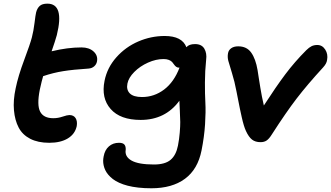

<svg xmlns="http://www.w3.org/2000/svg" viewBox="-20 -761 1795 1041"><path d="M247.1 13.2Q186 13.2 143.8 -8.5Q101.6 -30.3 81.1 -69.6Q60.5 -108.9 55.7 -163.1Q50.8 -217.3 64.9 -282.2Q78.6 -349.1 111.1 -435.8Q143.6 -522.5 152.8 -558.1Q162.1 -593.8 167.2 -636.7Q172.4 -679.7 175.8 -693.8Q181.6 -716.3 195.3 -728.8Q209 -741.2 236.8 -741.2Q330.1 -741.2 288.1 -570.8Q279.3 -538.6 259.8 -482.9Q346.2 -503.9 421.9 -503.9Q463.4 -503.9 487.5 -481.7Q511.7 -459.5 505.9 -428.2Q502.9 -412.1 490.7 -401.4Q478.5 -390.6 460 -389.2Q376.5 -383.8 322.8 -375.2Q269 -366.7 213.9 -348.1Q207 -325.7 195.8 -274.9Q179.2 -190.9 197.8 -155.5Q216.3 -120.1 269 -120.1Q294.4 -120.1 319.6 -128.7Q344.7 -137.2 356 -137.2Q379.4 -137.2 389.9 -120.6Q400.4 -104 396 -77.1Q386.7 -34.2 347.7 -10.5Q308.6 13.2 247.1 13.2Z M800.8 259.8Q762.7 259.8 730 256.1Q697.3 252.4 672.1 245.8Q647 239.3 626.5 230Q606 220.7 591.8 209.7Q577.6 198.7 567.1 186.3Q556.6 173.8 550.8 161.4Q544.9 148.9 542 135.7Q539.1 122.6 539.3 110.6Q539.6 98.6 542 86.9Q548.3 51.8 570.6 32.5Q592.8 13.2 625 13.2Q646 13.2 654.3 22.7Q662.6 32.2 661.6 50.8Q655.3 87.9 692.9 109.4Q730.5 130.9 814.9 130.9Q875 130.9 904.8 105.7Q934.6 80.6 944.8 28.8Q951.7 -6.3 954.6 -42.2Q957.5 -78.1 957.3 -99.4Q957 -120.6 955.1 -159.7Q953.1 -198.7 952.6 -214.8Q876.5 -110.8 742.7 -110.8Q631.8 -110.8 579.8 -170.2Q527.8 -229.5 546.9 -323.2Q561 -394 610.8 -450.2Q660.6 -506.3 729.7 -536.1Q798.8 -565.9 873 -565.9Q967.3 -565.9 990.7 -504.9Q1004.4 -522 1037.6 -522Q1073.2 -522 1087.9 -497.1Q1102.5 -472.2 1097.7 -437Q1091.3 -376.5 1091.1 -314Q1090.8 -251.5 1093.5 -203.6Q1096.2 -155.8 1091.8 -87.2Q1087.4 -18.6 1072.8 54.2Q1052.7 156.7 982.9 208.3Q913.1 259.8 800.8 259.8ZM670.9 -308.1Q664.1 -274.4 683.8 -254.6Q703.6 -234.9 750 -234.9Q815.9 -234.9 869.9 -275.6Q923.8 -316.4 953.6 -395L951.7 -394Q941.9 -394 935.3 -398.9Q928.7 -403.8 924.1 -410.6Q919.4 -417.5 913.6 -424.3Q907.7 -431.2 895.8 -436Q883.8 -440.9 866.7 -440.9Q825.7 -440.9 782.2 -421.4Q738.8 -401.9 708 -370.8Q677.2 -339.8 670.9 -308.1Z M1392.6 9.8Q1364.3 9.8 1346.4 -4.2Q1328.6 -18.1 1313.5 -50.8Q1307.6 -63.5 1302 -81.8Q1296.4 -100.1 1290.5 -126.5Q1284.7 -152.8 1281 -170.2Q1277.3 -187.5 1270.8 -221.4Q1264.2 -255.4 1262.2 -265.1Q1252 -319.8 1237.8 -364.7Q1223.6 -409.7 1218 -430.7Q1212.4 -451.7 1216.3 -472.2Q1219.2 -489.3 1233.6 -499.5Q1248 -509.8 1271.5 -509.8Q1317.9 -509.8 1342 -475.8Q1366.2 -441.9 1376.5 -380.9Q1378.4 -367.7 1383.5 -335.4Q1388.7 -303.2 1391.8 -283.9Q1395 -264.6 1400.1 -237.5Q1405.3 -210.4 1410.6 -189Q1475.6 -289.6 1526.6 -357.7Q1577.6 -425.8 1640.6 -488.8Q1655.8 -503.9 1669.2 -510.5Q1682.6 -517.1 1700.2 -517.1Q1727.5 -517.1 1743.4 -492.2Q1759.3 -467.3 1753.4 -436Q1751 -416 1731.4 -395Q1645.5 -301.3 1588.4 -226.8Q1531.2 -152.3 1454.6 -33.2Q1439.5 -8.8 1426 0.5Q1412.6 9.8 1392.6 9.8Z"/></svg>

Font: Shantell Sans Irregular
Style: Italic
Weight: 600
Italic angle: -11.31°
Designer: Stephen Nixon, Anya Danilova, Shantell Martin
Foundry: Arrow Type
Version: Version 1.006;[9816181b4]